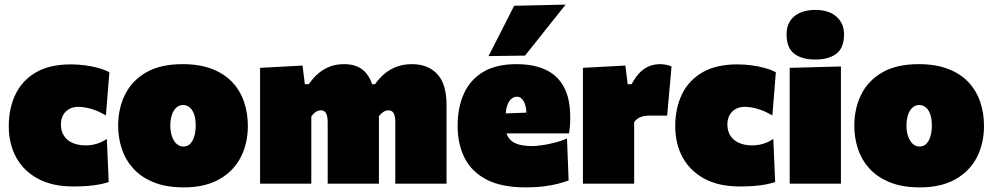

<svg xmlns="http://www.w3.org/2000/svg" viewBox="-20 -796 4302 832"><path d="M297 12Q207.5 12 145.2 -21.2Q83 -54.5 50.5 -113.2Q18 -172 18 -249Q18 -326.5 47 -387Q76 -447.5 135.5 -482.2Q195 -517 287 -517Q317.5 -517 348 -513Q378.5 -509 405.8 -501.5Q433 -494 454 -483L439 -296Q410 -312.5 387.5 -320.2Q365 -328 348.2 -330.5Q331.5 -333 320 -333Q285.5 -333 264.8 -312.2Q244 -291.5 244 -256Q244 -228 257 -207.8Q270 -187.5 294.2 -176.8Q318.5 -166 352 -166Q368 -166 383.5 -169Q399 -172 414 -178.2Q429 -184.5 443 -194L451 -7Q432.5 -1 410.2 3.2Q388 7.5 360.2 9.8Q332.5 12 297 12Z M776 16Q700.5 16 646.5 -5.8Q592.5 -27.5 558.2 -65Q524 -102.5 508 -150.5Q492 -198.5 492 -251Q492 -326 522 -386.5Q552 -447 613.8 -482.5Q675.5 -518 771 -518Q844.5 -518 898 -497.5Q951.5 -477 986 -440.5Q1020.5 -404 1037.2 -355.5Q1054 -307 1054 -251Q1054 -174 1022.8 -113.8Q991.5 -53.5 929.5 -18.8Q867.5 16 776 16ZM775 -161Q793 -161 804.8 -173.5Q816.5 -186 822.2 -206.5Q828 -227 828 -251Q828 -281.5 820.8 -301.5Q813.5 -321.5 801.2 -331.2Q789 -341 774 -341Q756 -341 743.5 -329.2Q731 -317.5 724.5 -297.2Q718 -277 718 -251Q718 -227 724.8 -206.5Q731.5 -186 744.2 -173.5Q757 -161 775 -161Z M1107 0Q1107 -52 1107 -101Q1107 -150 1107 -213V-263Q1107 -322.5 1107 -381.2Q1107 -440 1107 -502L1291 -512L1301 -431H1318Q1336 -457.5 1358.5 -477Q1381 -496.5 1408.8 -507.2Q1436.5 -518 1471 -518Q1525 -518 1555.5 -490.5Q1586 -463 1598 -412H1614Q1618 -396.5 1620 -379Q1622 -361.5 1622 -342Q1622 -308.5 1622 -276.5Q1622 -244.5 1622 -213Q1622 -150 1622 -101Q1622 -52 1622 0H1400Q1400 -52 1400 -99.5Q1400 -147 1400 -200V-265Q1400 -291.5 1393.2 -304.8Q1386.5 -318 1370 -318Q1362 -318 1354.5 -314.5Q1347 -311 1340.5 -304.8Q1334 -298.5 1329 -291V-200Q1329 -147 1329 -99.5Q1329 -52 1329 0ZM1693 0Q1693 -52 1693 -99.5Q1693 -147 1693 -200V-265Q1693 -291.5 1686.2 -304.8Q1679.5 -318 1663 -318Q1655 -318 1647.5 -314.5Q1640 -311 1633.2 -304.8Q1626.5 -298.5 1621 -291L1588 -431H1605Q1623.5 -457.5 1647 -477Q1670.5 -496.5 1699.8 -507.2Q1729 -518 1765 -518Q1835 -518 1875 -474.8Q1915 -431.5 1915 -342Q1915 -308.5 1915 -276.5Q1915 -244.5 1915 -213Q1915 -150 1915 -101Q1915 -52 1915 0Z M2258 16Q2153 16 2088 -18Q2023 -52 1993 -112.2Q1963 -172.5 1963 -251Q1963 -329.5 1990 -389.8Q2017 -450 2073.2 -484Q2129.5 -518 2218 -518Q2292 -518 2344 -494Q2396 -470 2423.5 -419.2Q2451 -368.5 2451 -288Q2451 -266.5 2449.8 -250.2Q2448.5 -234 2446 -218L2259 -279Q2260 -285 2260.5 -291.5Q2261 -298 2261 -303Q2261 -337 2249.5 -357Q2238 -377 2220 -377Q2207.5 -377 2196.2 -368Q2185 -359 2178 -339.2Q2171 -319.5 2171 -287V-248Q2171 -219.5 2182.8 -200.8Q2194.5 -182 2220 -172.5Q2245.5 -163 2287 -163Q2303 -163 2329.2 -166.8Q2355.5 -170.5 2384.2 -177.8Q2413 -185 2437 -196L2444 -14Q2424 -6.5 2397 0.5Q2370 7.5 2335.2 11.8Q2300.5 16 2258 16ZM2046 -218V-300L2319 -310L2446 -298V-218ZM2097 -553Q2125 -608 2152.8 -662.2Q2180.5 -716.5 2208 -771L2431 -776Q2400.5 -737.5 2370.5 -700Q2340.5 -662.5 2311.8 -626.2Q2283 -590 2255 -555Z M2506 0Q2506 -52 2506 -101Q2506 -150 2506 -213V-263Q2506 -322.5 2506 -381.2Q2506 -440 2506 -502L2690 -512L2700 -431H2717Q2735.5 -466 2755.8 -484.8Q2776 -503.5 2797.2 -510.8Q2818.5 -518 2840 -518Q2848.5 -518 2863 -516Q2877.5 -514 2890 -508L2871 -295Q2848.5 -295 2830.8 -295Q2813 -295 2795 -295Q2781.5 -295 2770.8 -293Q2760 -291 2752 -287Q2744 -283 2738 -278Q2732 -273 2728 -267V-200Q2728 -147 2728 -99.5Q2728 -52 2728 0Z M3185 12Q3095.5 12 3033.2 -21.2Q2971 -54.5 2938.5 -113.2Q2906 -172 2906 -249Q2906 -326.5 2935 -387Q2964 -447.5 3023.5 -482.2Q3083 -517 3175 -517Q3205.5 -517 3236 -513Q3266.5 -509 3293.8 -501.5Q3321 -494 3342 -483L3327 -296Q3298 -312.5 3275.5 -320.2Q3253 -328 3236.2 -330.5Q3219.5 -333 3208 -333Q3173.5 -333 3152.8 -312.2Q3132 -291.5 3132 -256Q3132 -228 3145 -207.8Q3158 -187.5 3182.2 -176.8Q3206.5 -166 3240 -166Q3256 -166 3271.5 -169Q3287 -172 3302 -178.2Q3317 -184.5 3331 -194L3339 -7Q3320.5 -1 3298.2 3.2Q3276 7.5 3248.2 9.8Q3220.5 12 3185 12Z M3402 0Q3402 -52 3402 -101Q3402 -150 3402 -213V-263Q3402 -318 3402 -358.8Q3402 -399.5 3402 -433.5Q3402 -467.5 3402 -502L3624 -508Q3624 -473 3624 -438Q3624 -403 3624 -361.2Q3624 -319.5 3624 -263V-213Q3624 -150 3624 -101Q3624 -52 3624 0ZM3512.5 -538Q3455 -538 3421.8 -563.2Q3388.5 -588.5 3388.5 -647Q3388.5 -697.5 3421.8 -725.2Q3455 -753 3513.5 -753Q3571.5 -753 3604.5 -724Q3637.5 -695 3637.5 -647Q3637.5 -588.5 3604.2 -563.2Q3571 -538 3512.5 -538Z M3966 16Q3890.5 16 3836.5 -5.8Q3782.5 -27.5 3748.2 -65Q3714 -102.5 3698 -150.5Q3682 -198.5 3682 -251Q3682 -326 3712 -386.5Q3742 -447 3803.8 -482.5Q3865.5 -518 3961 -518Q4034.5 -518 4088 -497.5Q4141.5 -477 4176 -440.5Q4210.5 -404 4227.2 -355.5Q4244 -307 4244 -251Q4244 -174 4212.8 -113.8Q4181.5 -53.5 4119.5 -18.8Q4057.5 16 3966 16ZM3965 -161Q3983 -161 3994.8 -173.5Q4006.5 -186 4012.2 -206.5Q4018 -227 4018 -251Q4018 -281.5 4010.8 -301.5Q4003.5 -321.5 3991.2 -331.2Q3979 -341 3964 -341Q3946 -341 3933.5 -329.2Q3921 -317.5 3914.5 -297.2Q3908 -277 3908 -251Q3908 -227 3914.8 -206.5Q3921.5 -186 3934.2 -173.5Q3947 -161 3965 -161Z"/></svg>

Font: Commissioner Thin Black
Style: Regular
Weight: 900
Version: Version 1.000